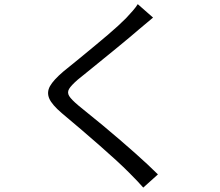

<svg xmlns="http://www.w3.org/2000/svg" viewBox="-20 -822 1040 906"><path d="M634.6 -682.4Q599 -651.4 533.9 -598Q468.8 -544.6 410.4 -497.4Q378.6 -472.2 346.8 -446Q315.2 -418.4 305.8 -402Q296.4 -385.6 306.3 -369.1Q316.2 -352.6 350.2 -324Q406 -278.2 464.8 -230.6Q639.6 -84.6 725.2 1L656 63.2Q632.8 36.4 588.4 -8Q539.6 -57.2 449.5 -136Q359.4 -214.8 272 -287.8Q225 -327.8 212.4 -357.2Q199.8 -386.6 215.9 -415.5Q232 -444.4 278.8 -484.4Q323.2 -520.6 353.4 -545Q434 -611 487.9 -656.8Q541.8 -702.6 574.8 -736.2Q590.4 -752.4 606.6 -771.2Q622.8 -790 630 -802.4L702.2 -739Q666.8 -709.8 634.6 -682.4Z"/></svg>

Font: 寒蝉端黑体 Light
Style: Regular
Weight: 300
Designer: ChillDuanSans {Warren2060}; 
Source Han Sans {Ryoko NISHIZUKA 西塚涼子 (kana, bopomofo & ideographs); Paul D. Hunt (Latin, G
Foundry: ChillType&Adobe
Version: Version 1.300;Glyphs 3.3 (3306)